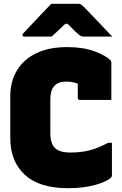

<svg xmlns="http://www.w3.org/2000/svg" viewBox="-20 -967 640 1007"><path d="M336 20Q186 20 110 -50.5Q34 -121 34 -241V-463Q34 -539 68.5 -597Q103 -655 169.5 -687.5Q236 -720 332 -720Q416 -720 475.5 -698Q535 -676 558 -652Q564 -646 564 -635V-443H398Q388 -443 388 -454V-528Q373 -534 358 -536.5Q343 -539 327 -539Q244 -539 244 -447V-269Q244 -215 268 -191Q292 -167 350 -167Q403 -167 447.5 -178Q492 -189 547 -218H567V-47Q567 -42 563 -36Q542 -15 480.5 2.5Q419 20 336 20ZM249 -947H392Q400 -947 405 -943.5Q410 -940 423 -928Q433 -918 458 -891.5Q483 -865 513.5 -833Q544 -801 569 -775H423Q412 -775 407 -777Q402 -779 395 -784Q386 -791 372 -804.5Q358 -818 335 -842H322Q299 -819 282 -803.5Q265 -788 250 -775H109Q98 -775 98 -783Q98 -787 101 -791Q104 -795 117 -808Q133 -825 158 -851.5Q183 -878 208.5 -905Q234 -932 249 -947Z"/></svg>

Font: Recursive Mn Lnr St Blk
Style: Regular
Weight: 900
Monospace: yes
Version: Version 1.079;hotconv 1.0.112;makeotfexe 2.5.65598; ttfautoh